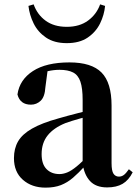

<svg xmlns="http://www.w3.org/2000/svg" viewBox="-20 -835 625 871"><path d="M186.6 16.2Q124.2 16.2 83.8 -19.4Q43.3 -54.9 43.3 -117.6Q43.3 -161.2 62 -193.6Q80.7 -226.1 125.1 -251.5Q169.6 -277 245.4 -297.9Q284.8 -309.4 334.4 -322Q384 -334.6 424 -344.4V-318.9Q384 -308.9 344 -297.6Q303.9 -286.4 277.1 -276.7Q223.3 -254.9 196.1 -220.6Q168.8 -186.4 168.8 -135.9Q168.8 -90.4 191.1 -67.9Q213.3 -45.3 250 -45.3Q266.3 -45.3 284.7 -52.6Q303.1 -59.9 327.4 -79.7Q351.8 -99.4 385.3 -135.5L400.8 -82.4H365.7Q336.6 -50.6 311.2 -28.7Q285.7 -6.8 256.4 4.7Q227 16.2 186.6 16.2ZM466.1 15.2Q414.6 15.2 387.9 -14.2Q361.2 -43.6 354.9 -94V-96.5V-381.4Q354.9 -434.7 344.8 -464.5Q334.7 -494.3 311.6 -506.3Q288.5 -518.3 250 -518.3Q224.4 -518.3 197.3 -512.2Q170.2 -506.1 133.8 -491.2L196.1 -516.3L185.9 -439.2Q183.3 -395.9 164.6 -378Q145.8 -360.2 120.3 -360.2Q71.1 -360.2 59.2 -406.5Q68.9 -473.5 129.4 -512.7Q189.9 -551.9 295.1 -551.9Q395.4 -551.9 440.7 -505.9Q486.1 -459.8 486.1 -356.2V-94.8Q486.1 -60.3 494.8 -47Q503.6 -33.8 519.7 -33.8Q531.3 -33.8 541.3 -40.9Q551.3 -48.1 564.7 -67.2L581.9 -53.4Q564 -17.5 536.2 -1.1Q508.4 15.2 466.1 15.2ZM109.1 -808.2 132.6 -815.2Q149 -768.8 187 -741.1Q225 -713.3 282.9 -713.3Q341.1 -713.3 379.7 -741.8Q418.2 -770.3 434.2 -815.2L456.7 -808.2Q452.9 -767.4 434 -728.7Q415.1 -690.1 378.1 -664.7Q341 -639.3 282.9 -639.3Q225.8 -639.3 188.6 -664.7Q151.5 -690.1 132.6 -728.7Q113.6 -767.4 109.1 -808.2Z"/></svg>

Font: Noto Serif KR
Style: Regular
Weight: 200
Designer: Ryoko NISHIZUKA 西塚涼子 (kana & ideographs); Frank Grießhammer (Latin, Greek & Cyrillic); Wenlong ZHANG 张文龙 (bopomofo); San
Foundry: Adobe
Version: Version 2.001;hotconv 1.1.0;makeotfexe 2.6.0